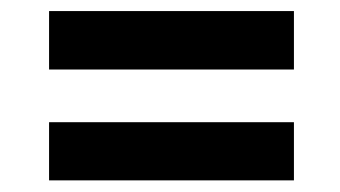

<svg xmlns="http://www.w3.org/2000/svg" viewBox="-20 -421 602 340"><path d="M500.5 -297.9H66.9V-401.4H500.5ZM500.5 -101.6H66.9V-204.6H500.5Z"/></svg>

Font: Vazirmatn UI FD
Style: Bold
Weight: 700
Designer: Saber Rastikerdar
Foundry: Saber Rastikerdar
Version: Version 33.003